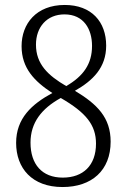

<svg xmlns="http://www.w3.org/2000/svg" viewBox="-20 -744 512 774"><path d="M232 10C350 10 426 -57 426 -173C426 -270 372 -324 282 -378C354 -419 408 -471 408 -560C408 -656 349 -724 241 -724C126 -724 67 -648 67 -558C67 -469 119 -416 191 -369C108 -324 45 -267 45 -168C45 -66 109 10 232 10ZM247 -397C173 -440 125 -486 125 -564C125 -635 169 -686 240 -686C318 -686 351 -626 351 -559C351 -486 316 -437 247 -397ZM233 -28C149 -28 103 -82 103 -169C103 -249 147 -306 225 -349C327 -290 367 -240 367 -165C367 -77 315 -28 233 -28Z"/></svg>

Font: Noto Serif Sinhala Condensed Light
Style: Regular
Weight: 300
Width: 3
Designer: Jelle Bosma - Monotype Design Team
Foundry: Monotype Imaging Inc.
Version: Version 2.007